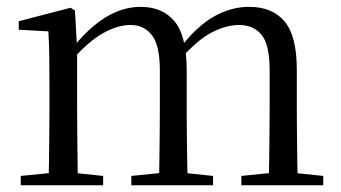

<svg xmlns="http://www.w3.org/2000/svg" viewBox="-20 -551 1014 571"><path d="M41.7 0V-27.8L150.4 -38.6H182.8L286.7 -27.8V0ZM123.9 0Q125.1 -24.4 125.6 -65.3Q126.1 -106.3 126.6 -150.7Q127.1 -195.1 127.1 -228.5V-290.4Q127.1 -341 126.6 -380.9Q126.1 -420.7 123.9 -457.7L35.8 -462.6V-487.9L189.9 -528L202.9 -519.8L209.3 -406.1V-403.1V-228.5Q209.3 -195.1 209.8 -150.7Q210.3 -106.3 210.8 -65.3Q211.3 -24.4 212.3 0ZM370.5 0V-27.8L477.6 -38.6H511L613.6 -27.8V0ZM452.2 0Q453.4 -24.4 453.9 -64.8Q454.4 -105.3 454.9 -149.7Q455.4 -194.1 455.4 -228.5V-342.2Q455.4 -416 431.8 -446.4Q408.2 -476.7 368.3 -476.7Q330.5 -476.7 287.1 -452.8Q243.8 -428.8 192.4 -370.6L183.1 -406H194.2Q242.5 -467.6 293.4 -499.1Q344.2 -530.6 398.6 -530.6Q463.7 -530.6 499.5 -487.1Q535.2 -443.5 535.2 -342.4V-228.5Q535.2 -194.1 535.7 -149.7Q536.2 -105.3 536.8 -64.8Q537.4 -24.4 538.4 0ZM697.8 0V-27.8L803.7 -38.6H836.9L941.3 -27.8V0ZM778.2 0Q779.9 -24.4 780.4 -64.8Q780.9 -105.3 781.4 -149.7Q781.9 -194.1 781.9 -228.5V-342.2Q781.9 -418.5 757.8 -447.6Q733.7 -476.7 690.6 -476.7Q653.6 -476.7 610.8 -455.1Q568 -433.4 517.9 -376.5L507.4 -412.6H518.8Q566.7 -474 617 -502.3Q667.2 -530.6 721.1 -530.6Q790.1 -530.6 826.4 -487.2Q862.7 -443.9 862.7 -343.5V-228.5Q862.7 -194.1 863.2 -149.7Q863.7 -105.3 864.2 -64.8Q864.7 -24.4 865.7 0Z"/></svg>

Font: Noto Serif HK
Style: Regular
Weight: 200
Designer: Ryoko NISHIZUKA 西塚涼子 (kana & ideographs); Frank Grießhammer (Latin, Greek & Cyrillic); Wenlong ZHANG 张文龙 (bopomofo); San
Foundry: Adobe
Version: Version 2.001;hotconv 1.1.0;makeotfexe 2.6.0